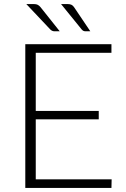

<svg xmlns="http://www.w3.org/2000/svg" viewBox="-20 -925 620 945"><path d="M104.5 0ZM528.5 -707.5V-665H156V-379H466V-337.5H156V-42.5H529.5L528.5 0H104.5V-707.5ZM313 -905Q325 -905 332.2 -901.2Q339.5 -897.5 345 -889L424.5 -771H401Q395 -771 390.8 -773Q386.5 -775 382.5 -779.5L280.5 -905ZM147 -905Q159 -905 166 -901.2Q173 -897.5 180 -889L274 -771H248Q237 -771 228 -779.5L109.5 -905Z"/></svg>

Font: Lato Light
Style: Regular
Weight: 300
Designer: Lukasz Dziedzic
Foundry: tyPoland Lukasz Dziedzic
Version: Version 2.007; 2014-02-27